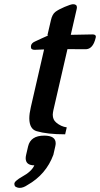

<svg xmlns="http://www.w3.org/2000/svg" viewBox="-20 -642 485 931"><path d="M112.8 255.4Q92.8 269 75.7 269Q63.5 269 53.2 261.7Q49.8 256.3 49.8 251.5V246.6Q51.3 240.7 58.1 234.9Q71.8 223.1 86.4 215.3Q133.3 189.9 146.5 159.7Q105 159.7 104.5 125.5Q104.5 117.7 106.9 107.9L116.2 67.9Q128.4 15.6 194.3 15.6Q250 15.6 250 52.7Q250 59.6 248 67.9L238.8 108.4Q203.6 204.1 112.8 255.4ZM147.9 -400.4Q129.4 -400.4 129.9 -415Q129.9 -417.5 130.4 -419.9V-420.9Q133.3 -434.1 150.9 -441.4Q160.6 -445.8 182.6 -456.1Q204.6 -466.3 210.9 -468.8Q213.4 -469.7 213.4 -470.2Q213.4 -471.2 210 -471.2L227.1 -544.9Q233.4 -572.3 248 -584Q263.2 -595.7 293 -608.4Q322.8 -621.1 334 -621.6Q353 -621.6 353 -606.4Q353 -603 352.1 -599.1L323.2 -473.1L428.2 -475.1Q444.8 -475.1 444.8 -464.4Q444.8 -462.4 444.3 -460.4Q440.9 -445.3 436 -434.6Q421.9 -403.3 395 -403.3L307.1 -403.8L238.8 -107.4Q236.3 -95.7 235.8 -85.9Q235.8 -61.5 252.4 -47.9Q275.4 -28.3 303.7 -24.4L295.9 9.3Q209 9.3 157.7 -5.9Q122.6 -16.1 122.1 -67.9Q122.1 -90.8 129.4 -122.1L193.8 -402.3Z"/></svg>

Font: Caudex
Style: Bold
Weight: 700
Italic angle: -13°
Version: Version 1.04